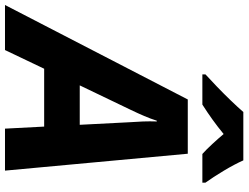

<svg xmlns="http://www.w3.org/2000/svg" viewBox="-190 -840 971 750"><g transform="rotate(90 295.0 -465.5)"><path d="M-60 0 309 -714H521L587 0H423L415 -153H189L116 0ZM254 -292H408L398 -486Q396 -512 395 -539Q394 -566 395 -593H392Q384 -568 373.5 -543.5Q363 -519 350 -492ZM211 -783Q232 -802 259.5 -828.5Q287 -855 313 -882Q339 -909 358 -931H547Q562 -897 587.5 -854.5Q613 -812 634 -783V-771H522Q505 -786 482.5 -810.5Q460 -835 444 -854Q416 -831 387.5 -810.5Q359 -790 329 -771H211Z"/></g></svg>

Font: Noto Sans ExtraBold
Style: Italic
Weight: 800
Italic angle: -12°
Designer: Monotype Design Team
Foundry: Monotype Imaging Inc.
Version: Version 2.013; ttfautohint (v1.8.4.7-5d5b)